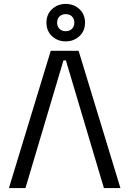

<svg xmlns="http://www.w3.org/2000/svg" viewBox="-20 -959 670 979"><path d="M380.8 -700 594 0H509.8L316 -651H303.5L109.8 0H25.5L238.8 -700ZM216.8 -843.5Q216.8 -885.8 245.3 -912.4Q273.9 -939 314.7 -939Q356.5 -939 385 -912.5Q413.5 -886 413.5 -843.5Q413.5 -800.5 384.6 -774.2Q355.8 -748 314.8 -748Q273.9 -748 245.3 -774.6Q216.8 -801.2 216.8 -843.5ZM359 -843.5Q359 -862.5 347.3 -874.8Q335.6 -887 314.8 -887Q295 -887 283.1 -874.8Q271.2 -862.5 271.2 -843.5Q271.2 -824.5 283.1 -812.2Q295 -800 314.8 -800Q335.6 -800 347.3 -812.2Q359 -824.5 359 -843.5Z"/></svg>

Font: Space 7353
Style: Regular
Weight: 400
Designer: Christine Claussen + Ruben Lyon  (Space 7353)
Version: Version 1.000;FEAKit 1.0